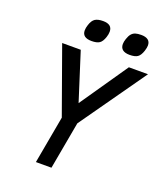

<svg xmlns="http://www.w3.org/2000/svg" viewBox="-166 -1046 988 1155"><g transform="rotate(20 328.0 -468.0)"><path d="M257.5 -304 106 -727H225L322.5 -421L533 -727H655.5L357 -304L302 0H202.5ZM207.5 -845Q207.5 -861 214 -880.5Q224 -912.5 242 -924Q260 -935.5 293 -935.5Q351.5 -935.5 351.5 -888.5Q351.5 -872 345 -852.5Q334.5 -821 317.8 -809.8Q301 -798.5 267.5 -798.5Q207.5 -798.5 207.5 -845ZM451 -846Q451 -861 457.5 -880Q465 -902.5 475 -914.2Q485 -926 499.5 -930.8Q514 -935.5 537 -935.5Q565.5 -935.5 580.8 -924Q596 -912.5 596 -889Q596 -875 589 -853Q578.5 -821.5 561.8 -810Q545 -798.5 511 -798.5Q481.5 -798.5 466.2 -810.5Q451 -822.5 451 -846Z"/></g></svg>

Font: JuliaMono Medium
Style: Italic
Weight: 500
Italic angle: -9°
Monospace: yes
Designer: cormullion
Foundry: corm
Version: Version 0.054; ttfautohint (v1.8.4)